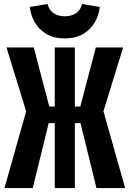

<svg xmlns="http://www.w3.org/2000/svg" viewBox="-20 -951 655 971"><path d="M256.9 -328.2H226.2L145.6 0H2.6L112.3 -388.2L12.8 -710.8H150.8L229.2 -412.3H256.9V-710.8H358.5V-412.3H386.2L464.6 -710.8H602.6L503.1 -388.2L612.8 0H467.7L387.2 -328.2H358.5V0H256.9ZM307.7 -756.9Q251.3 -756.9 213.6 -779.7Q175.9 -802.6 155.4 -839Q134.9 -875.4 130.8 -915.9L220.5 -930.8Q227.7 -901.5 250 -885.1Q272.3 -868.7 307.7 -868.7Q343.1 -868.7 365.6 -885.1Q388.2 -901.5 394.9 -930.8L484.6 -915.9Q480.5 -875.4 460 -839Q439.5 -802.6 401.5 -779.7Q363.6 -756.9 307.7 -756.9Z"/></svg>

Font: FiraCode Nerd Font Mono
Style: Bold
Weight: 700
Monospace: yes
Designer: Carrois Corporate, Edenspiekermann AG, Nikita Prokopov
Foundry: Carrois Corporate, Edenspiekermann AG, Nikita Prokopov
Version: Version 6.002;Nerd Fonts 3.3.0